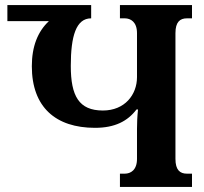

<svg xmlns="http://www.w3.org/2000/svg" viewBox="-20 -734 803 754"><path d="M669 -110V-604C669 -648 687 -662 714 -662H734V-714H451V-662H470C493 -662 518 -648 518 -604V-431C518 -362 470 -300 384 -300C290 -300 258 -357 258 -475C258 -593 279 -662 338 -662V-714H9V-651H172C128 -610 105 -551 105 -474C105 -313 199 -232 353 -232C431 -232 481 -258 516 -304H522C519 -276 518 -251 518 -228V-110C518 -66 493 -52 470 -52H451V0H734V-52H714C687 -52 669 -66 669 -110Z"/></svg>

Font: Noto Serif Georgian SemiCondensed Bold
Style: Regular
Weight: 700
Width: 4
Designer: Monotype Design Team, Akaki Razmadze
Foundry: Google LLC
Version: Version 2.003